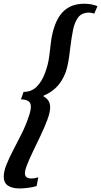

<svg xmlns="http://www.w3.org/2000/svg" viewBox="-40 -840 553 1051"><path d="M67 191.5Q26 191.5 3.2 176Q-19.5 160.5 -19.5 127Q-19.5 98 -4.5 60.8Q10.5 23.5 32.8 -19Q55 -61.5 77.8 -106.8Q100.5 -152 115.5 -197Q122.5 -215.5 125.8 -230.8Q129 -246 129 -257Q129 -296 74.5 -296L89 -337Q132.5 -337 161 -365.5Q189.5 -394 206.5 -440.5Q223.5 -486.5 229 -528.5Q234.5 -570.5 239.2 -611.5Q244 -652.5 258 -694.5Q279.5 -757.5 319.5 -788.5Q359.5 -819.5 421.5 -819.5Q443.5 -819.5 462 -815.8Q480.5 -812 493.5 -806L476 -765.5Q459 -771 448 -771Q408 -771 388.2 -745Q368.5 -719 360 -676.8Q351.5 -634.5 345.5 -585.5Q342.5 -557 338.2 -527.8Q334 -498.5 327.5 -471.5Q321 -444.5 309.5 -421Q291 -383 263.5 -357.5Q236 -332 199 -316.5L198 -312.5Q215.5 -303 225 -288.8Q234.5 -274.5 234.5 -252Q234.5 -225.5 219.5 -185.2Q204.5 -145 182.8 -99.2Q161 -53.5 139.8 -9.5Q118.5 34.5 105.5 69Q96.5 93 96.5 109Q96.5 137 133 137Q141.5 137 150.2 135.5Q159 134 169.5 130.5L160.5 178.5Q141.5 184.5 115.2 188Q89 191.5 67 191.5Z"/></svg>

Font: Libre Caslon Condensed
Style: Italic
Weight: 400
Italic angle: -22.583°
Designer: Pablo Impallari, Rodrigo Fuenzalida, Katja Schimmel, Ertekin Erdin
Foundry: Pablo Impallari, Rodrigo Fuenzalida
Version: Version 2.000;gftools[0.9.33]